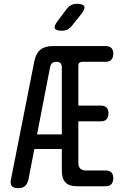

<svg xmlns="http://www.w3.org/2000/svg" viewBox="-20 -970 640 1000"><path d="M302 -80V-194H159L128 -35Q123 -12 110 -1Q97 10 74 10Q51 10 41.5 -1Q32 -12 37 -35L159 -652Q167 -692 190.5 -711Q214 -730 255 -730H530Q550 -730 560 -720Q570 -710 570 -690Q570 -670 560 -659Q550 -648 530 -648H408Q398 -648 393 -643Q388 -638 388 -628V-420H505Q525 -420 535 -410Q545 -400 545 -380Q545 -360 535 -349Q525 -338 505 -338H388V-122Q388 -102 398 -92Q408 -82 428 -82H530Q550 -82 560 -72Q570 -62 570 -42Q570 -22 560 -11Q550 0 530 0H382Q341 0 321.5 -19.5Q302 -39 302 -80ZM302 -270V-620Q302 -634 295 -641Q288 -648 274 -648Q260 -648 252 -641.5Q244 -635 241 -621L173 -270ZM303 -810Q272 -810 266 -822Q260 -834 279 -859L328 -924Q338 -937 350.5 -943.5Q363 -950 380 -950Q412 -950 418.5 -937.5Q425 -925 405 -899L353 -834Q343 -822 331 -816Q319 -810 303 -810Z"/></svg>

Font: Maple Mono NL
Style: Regular
Weight: 400
Monospace: yes
Designer: subframe7536
Version: Version 7.000